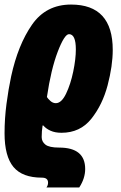

<svg xmlns="http://www.w3.org/2000/svg" viewBox="-28 -583 532 843"><path d="M217 -130Q204 -130 193 -140Q182 -150 178 -157Q196 -279 225.5 -356Q255 -433 275 -433Q305 -433 305 -366Q305 -324 293.5 -268.5Q282 -213 262 -171.5Q242 -130 217 -130ZM176 240H320Q346 200 346 159Q346 65 232 65Q188 65 171.5 52Q155 39 155 19Q155 -7 159 -32H162Q174 -18 194 -9Q214 0 242 0Q324 0 373 -61.5Q422 -123 444.5 -208.5Q467 -294 467 -364Q467 -563 284 -563Q174 -563 112.5 -474.5Q51 -386 21 -248Q9 -192 0.5 -127Q-8 -62 -8 2Q-8 103 31 150Q70 197 156 197Q183 197 183 219Q183 231 176 240Z"/></svg>

Font: Noto Sans Display Condensed Black
Style: Italic
Weight: 900
Width: 3
Italic angle: -192°
Designer: Monotype Design Team
Foundry: Monotype Imaging Inc.
Version: Version 1.900